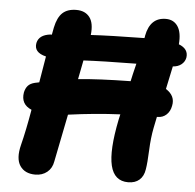

<svg xmlns="http://www.w3.org/2000/svg" viewBox="-52 -739 838 826"><g transform="rotate(5 367.5 -326.5)"><path d="M129.9 34.2Q84.5 34.2 63.7 2.9Q43 -28.3 58.1 -87.9Q74.2 -151.4 89.8 -242.2Q42 -262.2 50.8 -314Q54.7 -332 64.5 -343Q74.2 -354 94.2 -358.9Q97.2 -359.4 103.5 -360.8Q109.9 -362.3 112.8 -362.8Q116.2 -382.3 131.8 -476.1Q77.6 -488.8 85.9 -530.8Q93.8 -565.9 142.1 -571.8H148.9Q152.8 -594.2 154.8 -603Q164.1 -647.5 185.5 -667.2Q207 -687 245.1 -687Q283.2 -687 302.5 -661.6Q321.8 -636.2 315.9 -585Q397.5 -589.8 546.9 -591.8Q548.8 -597.7 548.8 -602.1Q564 -682.1 631.8 -682.1Q666 -682.1 683.6 -655.5Q701.2 -628.9 696.8 -578.1Q740.2 -561.5 733.9 -522.9Q730 -504.9 715.6 -493.7Q701.2 -482.4 679.2 -481Q675.8 -464.4 668.7 -431.4Q661.6 -398.4 658.2 -381.8Q700.2 -355.5 690.9 -312Q686.5 -287.6 670.9 -273.2Q655.3 -258.8 632.8 -258.8H629.9Q626.5 -244.6 620.1 -210.9Q611.3 -167 609.1 -112.5Q606.9 -58.1 602.1 -29.8Q597.7 0 579.3 16.1Q561 32.2 530.8 32.2Q470.7 32.2 455.1 -32.7Q439.5 -97.7 466.8 -231.9Q467.8 -235.8 469.5 -243.9Q471.2 -252 472.2 -255.9Q364.3 -251 248 -234.9Q213.9 -63 207 -29.8Q202.1 0 181.2 17.1Q160.2 34.2 129.9 34.2ZM293.9 -473.1Q291.5 -459.5 285.9 -432.1Q280.3 -404.8 277.8 -391.1Q364.7 -399.9 503.9 -401.9Q508.8 -425.8 522 -479Q376.5 -477.5 293.9 -473.1Z"/></g></svg>

Font: Shantell Sans Bouncy
Style: Bold Italic
Weight: 700
Italic angle: -11.31°
Designer: Stephen Nixon, Anya Danilova, Shantell Martin
Foundry: Arrow Type
Version: Version 1.006;[9816181b4]